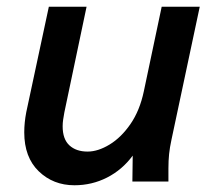

<svg xmlns="http://www.w3.org/2000/svg" viewBox="-20 -539 643 570"><path d="M52 -146Q52 -175 58 -206L125 -519H237L171 -205Q169 -194 167.5 -184Q166 -174 166 -164Q166 -126 186 -107.5Q206 -89 240 -89Q271 -89 305.5 -110Q340 -131 367.5 -171Q395 -211 407 -268L460 -519H573L489 -124Q484 -101 482 -81.5Q480 -62 480 -39V0H373L374 -77Q343 -35 298 -12Q253 11 201 11Q138 11 95 -30.5Q52 -72 52 -146Z"/></svg>

Font: Radio Canada Medium
Style: Italic
Weight: 500
Italic angle: -12°
Designer: Charles Daoud, Etienne Aubert Bonn, Alexandre Saumier Demers, Jacques Le Bailly
Foundry: Radio-Canada
Version: Version 2.104; ttfautohint (v1.8.4.7-5d5b);gftools[0.9.28.de